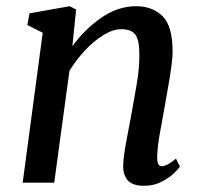

<svg xmlns="http://www.w3.org/2000/svg" viewBox="-20 -588 650 618"><path d="M213 -439Q251 -492.5 305 -530.2Q359 -568 418 -568Q471 -568 503.2 -536Q535.5 -504 535.5 -422.5Q535.5 -401.5 531.2 -370.8Q527 -340 521 -307Q515 -274 510.5 -247Q504 -209.5 495.5 -164.2Q487 -119 486 -85.5Q485 -53 499.5 -53Q518 -53 546.5 -77.5L559 -51.5Q555 -45 539.8 -30.2Q524.5 -15.5 499.8 -2.8Q475 10 443.5 10Q406 10 390.8 -8Q375.5 -26 376.5 -56Q377.5 -86 386.5 -132.8Q395.5 -179.5 403 -220.5Q410.5 -262.5 419.8 -315.8Q429 -369 428.5 -413.5Q428.5 -460.5 415.2 -477.2Q402 -494 370 -494Q344 -494 313.5 -475.5Q283 -457 254.2 -426.5Q225.5 -396 203.5 -360L154.5 0H53L117.5 -482.5L68 -507.5L75 -545L204 -568L225 -557.5Z"/></svg>

Font: Merriweather
Style: Italic
Weight: 400
Italic angle: -7.8°
Designer: Eben Sorkin
Foundry: Eben Sorkin
Version: Version 2.100